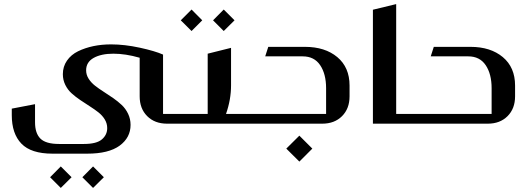

<svg xmlns="http://www.w3.org/2000/svg" viewBox="-20 -610 2601 947"><path d="M527.8 -391.1Q594.2 -391.1 669.4 -374.8Q744.6 -358.4 784.2 -340.8V-47.9H852.1Q861.8 -47.9 861.8 -38.1V-9.8Q861.8 0 852.1 0H804.2Q743.2 0 706.1 -37.1Q668.9 -74.2 668.9 -134.8V-325.2Q599.1 -345.2 539.1 -345.2Q479.5 -345.2 442.1 -324.5Q404.8 -303.7 404.8 -263.2Q404.8 -241.2 417 -221.9Q429.2 -202.6 448.5 -187.5Q467.8 -172.4 491.2 -157.5Q514.6 -142.6 537.8 -126.5Q561 -110.4 580.3 -92.3Q599.6 -74.2 611.8 -48.8Q624 -23.4 624 5.9Q624 68.8 570.1 108.4Q516.1 147.9 410.2 147.9H238.8Q133.3 147.9 85.7 98.6Q38.1 49.3 38.1 -42V-74.2L152.8 -96.2V-6.8Q152.8 47.4 179.4 73.7Q206.1 100.1 271 100.1H394Q456.1 100.1 482.4 77.6Q508.8 55.2 508.8 22Q508.8 -1 496.8 -20.8Q484.9 -40.5 465.6 -55.7Q446.3 -70.8 422.9 -85.7Q399.4 -100.6 376 -116.5Q352.5 -132.3 333.3 -149.7Q314 -167 302 -191.4Q290 -215.8 290 -244.1Q290 -281.7 310.3 -311Q330.6 -340.3 365.2 -357.2Q399.9 -374 440.9 -382.6Q481.9 -391.1 527.8 -391.1ZM279.8 210.9 333 264.2 279.8 316.9 227.1 264.2ZM439 210.9 492.2 264.2 439 316.9 386.2 264.2Z M924.8 -563 977.5 -509.8 924.8 -457 871.6 -509.8ZM1083.5 -563 1136.7 -509.8 1083.5 -457 1030.8 -509.8ZM1094.7 -47.9H1194.3Q1204.6 -47.9 1204.6 -38.1V-9.8Q1204.6 0 1194.3 0H852.5Q841.8 0 841.8 -9.8V-38.1Q841.8 -47.9 852.5 -47.9H1004.4V-345.2L1119.6 -374V-189Q1119.6 -118.7 1094.7 -47.9Z M1195.3 -47.9H1588.4V-174.8Q1588.4 -245.1 1559.1 -288.6Q1529.8 -332 1473.1 -332H1288.1L1303.2 -378.9H1484.4Q1583 -378.9 1643.6 -328.4Q1704.1 -277.8 1704.1 -188V-134.8Q1704.1 -74.2 1667 -37.1Q1629.9 0 1569.3 0H1195.3Q1185.5 0 1185.5 -9.8V-38.1Q1185.5 -47.9 1195.3 -47.9ZM1456.5 59.1 1520.5 123 1456.5 187 1392.1 123Z M1934.1 -47.9H2011.2Q2021 -47.9 2021 -38.1V-9.8Q2021 0 2011.2 0H1819.3V-562L1934.1 -589.8Z M2011.7 -47.9H2404.8V-174.8Q2404.8 -245.1 2375.5 -288.6Q2346.2 -332 2289.6 -332H2104.5L2119.6 -378.9H2300.8Q2399.4 -378.9 2460 -328.4Q2520.5 -277.8 2520.5 -188V-134.8Q2520.5 -74.2 2483.4 -37.1Q2446.3 0 2385.7 0H2011.7Q2002 0 2002 -9.8V-38.1Q2002 -47.9 2011.7 -47.9Z"/></svg>

Font: Wesal
Style: Regular
Weight: 500
Designer: Ahmed zaza
Foundry: Ahmed zaza
Version: Version 2.01